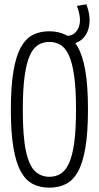

<svg xmlns="http://www.w3.org/2000/svg" viewBox="-20 -854 455 884"><path d="M207 10Q165 10 132 -6.5Q99 -23 76.5 -63Q54 -103 42 -173Q30 -243 30 -349Q30 -457 42 -527Q54 -597 76.5 -637Q99 -677 131.5 -693.5Q164 -710 207 -710Q249 -710 282.5 -693.5Q316 -677 338.5 -637Q361 -597 373 -527.5Q385 -458 385 -350Q385 -243 373 -173Q361 -103 338.5 -63Q316 -23 283 -6.5Q250 10 207 10ZM207 -40Q236 -40 258.5 -53.5Q281 -67 297 -101Q313 -135 321.5 -195.5Q330 -256 330 -349Q330 -444 321.5 -504.5Q313 -565 297 -599.5Q281 -634 258.5 -647.5Q236 -661 207 -661Q178 -661 155.5 -647Q133 -633 117.5 -599Q102 -565 93.5 -504Q85 -443 85 -349Q85 -225 99.5 -158Q114 -91 141.5 -65.5Q169 -40 207 -40ZM283 -650V-689H288Q325 -689 341.5 -726.5Q358 -764 334 -827L378 -834Q397 -781 391 -739.5Q385 -698 358.5 -674Q332 -650 291 -650Z"/></svg>

Font: Georama Condensed Light
Style: Regular
Weight: 300
Width: 3
Designer: Jean-Baptiste Levee
Foundry: Production Type
Version: Version 1.000